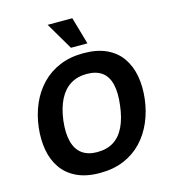

<svg xmlns="http://www.w3.org/2000/svg" viewBox="-134 -1040 1026 1158"><g transform="rotate(-15 379.0 -461.5)"><path d="M347 11Q263 11 204 -16.5Q145 -44 110 -93.5Q75 -143 63 -209Q51 -275 60 -351Q69 -427 97.5 -493Q126 -559 173.5 -608.5Q221 -658 286.5 -685.5Q352 -713 436 -713Q520 -713 579 -685.5Q638 -658 672.5 -608.5Q707 -559 719 -493Q731 -427 722 -351Q713 -275 684.5 -209Q656 -143 609 -93.5Q562 -44 496.5 -16.5Q431 11 347 11ZM363 -115Q424 -115 466 -141.5Q508 -168 533.5 -221Q559 -274 568 -351Q578 -429 565.5 -481.5Q553 -534 517.5 -560.5Q482 -587 421 -587Q364 -587 321 -560.5Q278 -534 251 -481.5Q224 -429 214 -351Q205 -274 219 -221Q233 -168 269.5 -141.5Q306 -115 363 -115ZM372 -764 272 -934H426L475 -764Z"/></g></svg>

Font: Inclusive Sans
Style: Italic
Weight: 400
Italic angle: -7°
Designer: Olivia King
Foundry: Olivia King
Version: Version 2.004